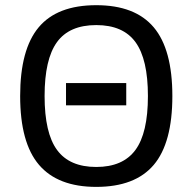

<svg xmlns="http://www.w3.org/2000/svg" viewBox="-20 -710 746 744"><path d="M647.9 -337.9Q647.9 -156.2 575.7 -71Q503.4 14.2 353 14.2Q204.1 14.2 131.1 -71.3Q58.1 -156.7 58.1 -337.9Q58.1 -518.6 129.9 -604.2Q201.7 -689.9 353 -689.9Q503.4 -689.9 575.7 -604.2Q647.9 -518.6 647.9 -337.9ZM553.2 -337.9Q553.2 -480.5 505.1 -546.6Q457 -612.8 353 -612.8Q248.5 -612.8 200.7 -546.6Q152.8 -480.5 152.8 -337.9Q152.8 -194.3 201.2 -128.7Q249.5 -63 353 -63Q456.1 -63 504.6 -128.7Q553.2 -194.3 553.2 -337.9ZM235.8 -301.8V-388.2H469.2V-301.8Z"/></svg>

Font: ClearSansRegular
Style: Regular
Weight: 400
Foundry: Intel Corporation
Version: Version 1.00